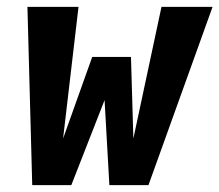

<svg xmlns="http://www.w3.org/2000/svg" viewBox="-20 -540 640 560"><path d="M74 0 60 -520H209L164 -136L249 -374H362L369 -136L451 -520H600L413 0H299L285 -248L188 0Z"/></svg>

Font: Iosevka SS04 Heavy Extended
Style: Italic
Weight: 900
Width: 7
Italic angle: -9°
Monospace: yes
Designer: Belleve Invis
Foundry: Belleve Invis
Version: Version 19.0.0; ttfautohint (v1.8.4)